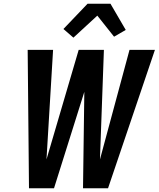

<svg xmlns="http://www.w3.org/2000/svg" viewBox="-20 -1000 843 1020"><path d="M134 0 127 -735H262L227 -153L398 -735H532L511 -153L668 -735H803L554 0H421L428 -512L267 0ZM370 -800 317 -846 445 -980H567L648 -841L586 -805L497 -917Z"/></svg>

Font: Iosevka Aile Extrabold
Style: Italic
Weight: 800
Italic angle: -9°
Designer: Belleve Invis
Foundry: Belleve Invis
Version: Version 31.1.0; ttfautohint (v1.8.4)